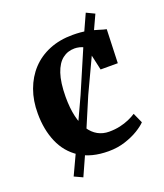

<svg xmlns="http://www.w3.org/2000/svg" viewBox="-135 -736 779 913"><g transform="rotate(-20 254.0 -280.0)"><path d="M285 11Q197 11 140.2 -26Q83.5 -63 56 -127Q28.5 -191 28.5 -272Q28 -337 47.8 -391.2Q67.5 -445.5 104.2 -485Q141 -524.5 193.5 -546Q246 -567.5 311.5 -567.5Q353.5 -567.5 384.2 -561.2Q415 -555 437 -547.8Q459 -540.5 474 -537.5L468 -367.5H381L356.5 -477.5Q354.5 -486.5 345 -492.2Q335.5 -498 322.5 -501Q309.5 -504 298 -504Q263 -504 236.8 -483.5Q210.5 -463 195.5 -418.8Q180.5 -374.5 180 -301.5Q180 -245 189.8 -202.5Q199.5 -160 218 -131.8Q236.5 -103.5 262 -89.5Q287.5 -75.5 318.5 -75.5Q348.5 -75.5 374 -81.2Q399.5 -87 420.5 -96.2Q441.5 -105.5 456.5 -115.5L479.5 -64.5Q465.5 -49.5 437 -32Q408.5 -14.5 369.5 -1.8Q330.5 11 285 11ZM128.5 86.5 86.5 67 139 -45.5 250 -286 360 -542 407 -645.5 448.5 -625.5 400.5 -521.5 284 -273 179.5 -27Z"/></g></svg>

Font: Merriweather 24pt
Style: Bold
Weight: 700
Designer: Eben Sorkin
Foundry: Eben Sorkin
Version: Version 2.100